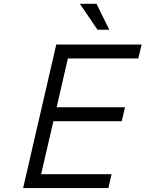

<svg xmlns="http://www.w3.org/2000/svg" viewBox="-20 -958 741 978"><path d="M266.6 -731H701.2L684.6 -660.2H325.7L268.6 -411.6H616.7L600.1 -340.8H252L189.5 -70.8H548.3L532.2 0H97.7ZM386.7 -938.5H471.7L536.6 -806.6H476.6Z"/></svg>

Font: Glacial Indifference
Style: Italic
Weight: 400
Designer: Alfredo Marco Pradil
Foundry: Alfredo Marco Pradil
Version: Version 1.312